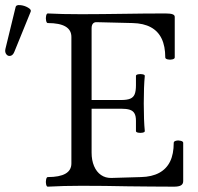

<svg xmlns="http://www.w3.org/2000/svg" viewBox="-20 -718 767 742"><path d="M164.6 -33.7Q255.9 -33.7 255.9 -86.4V-575.2Q255.9 -628.9 164.6 -628.9Q160.2 -628.9 158.2 -638.2Q156.2 -647.5 158.2 -656.7Q160.2 -666 164.6 -666Q216.8 -663.1 294.9 -663.1Q335.4 -663.1 376.2 -663.6Q417 -664.1 457.5 -664.6Q539.1 -666 620.1 -666Q638.7 -666 647 -662.8Q655.3 -659.7 655.3 -652.8V-496.1Q655.3 -490.7 646.2 -488.5Q637.2 -486.3 627.9 -488.5Q618.7 -490.7 618.7 -496.1Q618.7 -539.6 604.7 -568.6Q590.8 -597.7 562.7 -612.8Q534.7 -627.9 492.7 -628.9L354 -632.3Q344.2 -632.8 339.1 -626.7Q334 -620.6 334 -608.9V-331.5H448.2Q471.2 -331.5 483.4 -336.7Q495.6 -341.8 500.5 -354Q505.4 -366.2 505.4 -388.7V-424.8Q505.4 -429.2 513.9 -430.9Q522.5 -432.6 531 -430.9Q539.6 -429.2 539.6 -424.8Q535.6 -384.3 535.6 -318.4Q535.6 -252 539.6 -211.4Q539.6 -207 531 -205.3Q522.5 -203.6 513.9 -205.3Q505.4 -207 505.4 -211.4V-251.5Q505.4 -270 499.5 -280Q493.7 -290 481.4 -293.9Q469.2 -297.9 448.2 -297.9H334V-127.9Q334 -98.6 343.5 -76.2Q353 -53.7 370.4 -41.7Q387.7 -29.8 410.2 -30.3L524.9 -33.7Q566.9 -34.7 595.2 -50Q623.5 -65.4 637.5 -94.2Q651.4 -123 651.4 -166Q651.4 -171.9 660.4 -174.1Q669.4 -176.3 678.7 -173.8Q688 -171.4 688 -166V-18.1Q688 -6.8 679.4 -1.7Q670.9 3.4 652.3 3.4Q607.4 3.4 563 2.9Q518.6 2.4 473.6 2Q429.2 1 384.5 0.5Q339.8 0 294.9 0Q225.6 0 164.6 3.4Q160.2 3.4 158.2 -5.6Q156.2 -14.6 158.2 -24.2Q160.2 -33.7 164.6 -33.7ZM1 -529.3 40.5 -691.4Q42.5 -699.7 58.3 -698.2Q74.2 -696.8 88.1 -688.7Q102.1 -680.7 98.6 -672.9L35.6 -518.1Q30.3 -504.4 20.5 -502.2Q10.7 -500 4.4 -508.3Q-2 -516.6 1 -529.3Z"/></svg>

Font: Junicode Two Beta VF
Style: Regular
Weight: 400
Designer: Peter S. Baker
Foundry: Briery Creek Software
Version: Version 1.031 beta; ttfautohint (v1.8.1.43-b0c9)